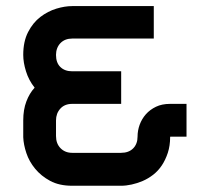

<svg xmlns="http://www.w3.org/2000/svg" viewBox="-20 -612 665 627"><path d="M589.1 -165.8H536.1L535.6 -164.4Q535.6 -136.1 528 -112.9Q520.3 -89.6 508.4 -71.8Q496.5 -54 480.2 -41.3Q463.9 -28.7 446 -21Q428.2 -13.4 409.9 -9.4Q391.6 -5.4 375.7 -5.4H215.8Q173.3 -5.4 143.8 -21.3Q114.4 -37.1 94.8 -60.9Q75.2 -84.7 66.1 -112.1Q56.9 -139.6 55.9 -163.9V-218.8Q55.9 -254 66.1 -280.7Q76.2 -307.4 93.1 -325.7Q73.8 -350 64.9 -379Q55.9 -407.9 55.9 -432.7Q55.9 -476.7 71.8 -507.4Q87.6 -538.1 111.9 -556.7Q136.1 -575.2 163.9 -583.7Q191.6 -592.1 215.8 -592.1H482.2V-486.1H215.8Q204 -486.1 194.3 -482.4Q184.7 -478.7 177.5 -471.3Q170.3 -463.9 166.6 -454Q162.9 -444.1 162.9 -432.7Q162.9 -406.9 177.2 -393.1Q191.6 -379.2 215.8 -379.2H375.7V-272.8H215.8Q191.1 -272.8 177 -257.2Q162.9 -241.6 162.9 -218.8V-167.8Q162.9 -143.1 177.7 -128Q192.6 -112.9 215.8 -112.9H375.2Q400.5 -112.9 414.9 -127.5Q429.2 -142.1 429.2 -165.8Q429.2 -185.6 436.1 -204.7Q443.1 -223.8 456.4 -238.9Q469.8 -254 489.4 -263.4Q508.9 -272.8 535.6 -272.8H589.1Z"/></svg>

Font: AKL FREE 001
Style: Regular
Weight: 400
Designer: AKL
Foundry: AKL
Version: Version 1.00;August 10, 2024;FontCreator 13.0.0.2630 64-bit